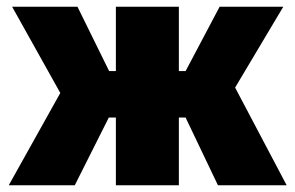

<svg xmlns="http://www.w3.org/2000/svg" viewBox="-20 -550 877 570"><path d="M6 0 159 -274 16 -530H210L304 -339H324V-530H511V-339H531L632 -530H821L678 -290L831 0H627L531 -201H511V0H324V-201H303L202 0Z"/></svg>

Font: Golos Text ExtraBold
Style: Regular
Weight: 800
Designer: A.Korolkova, Vitaly Kuzmin
Foundry: ParaType Ltd
Version: Version 2.004